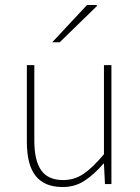

<svg xmlns="http://www.w3.org/2000/svg" viewBox="-20 -740 564 772"><path d="M232 12Q159 12 123.5 -32.5Q88 -77 88 -170V-478H118V-174Q118 -95 145.5 -55.5Q173 -16 234 -16Q279 -16 316 -41Q353 -66 398 -120V-478H428V0H402L398 -82H396Q360 -40 321 -14Q282 12 232 12ZM190 -570 330 -720H368L370 -716L220 -570Z"/></svg>

Font: SourceSans3VF
Style: Regular
Weight: 200
Designer: Paul D. Hunt
Foundry: Adobe
Version: Version 3.052;hotconv 1.1.0;makeotfexe 2.6.0